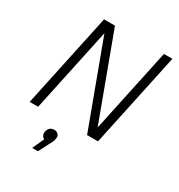

<svg xmlns="http://www.w3.org/2000/svg" viewBox="-214 -832 1136 1219"><g transform="rotate(30 354.5 -222.5)"><path d="M44 0 191 -690H271L499 -75L630 -690H692L545 0H465L237 -615L106 0ZM305 121Q304 131 298.5 143Q293 155 282 175L246 245H204L243 159Q234 157 226.5 144.5Q219 132 222 116Q231 75 270 75Q288 75 299 88Q310 101 305 121Z"/></g></svg>

Font: Radio Canada Light
Style: Italic
Weight: 300
Italic angle: -12°
Designer: Charles Daoud, Etienne Aubert Bonn, Alexandre Saumier Demers, Jacques Le Bailly
Foundry: Radio-Canada
Version: Version 2.104; ttfautohint (v1.8.4.7-5d5b);gftools[0.9.28.de